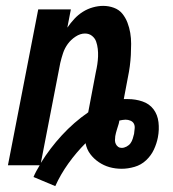

<svg xmlns="http://www.w3.org/2000/svg" viewBox="-20 -562 590 653"><path d="M168 71 94 40Q98 30 103.5 20Q109 10 115 0H7L110 -530H221L209 -468Q220 -484 233 -498Q246 -512 262 -522Q278 -532 296 -537Q314 -542 331 -542Q350 -542 367.5 -535.5Q385 -529 396 -515.5Q407 -502 413.5 -485Q420 -468 423 -450Q426 -432 426 -413Q426 -394 425 -375Q424 -356 421.5 -337Q419 -318 415 -299L401 -225H415Q441 -225 464.5 -217Q488 -209 502 -190.5Q516 -172 519 -146.5Q522 -121 517 -95Q513 -74 503.5 -53.5Q494 -33 477 -17Q460 -1 437.5 5.5Q415 12 394 12Q372 12 352.5 6.5Q333 1 316 -10.5Q299 -22 287 -38Q275 -54 271 -75Q239 -43 212.5 -6Q186 31 168 71ZM119 -8Q150 -58 190.5 -102Q231 -146 280 -180L306 -317Q309 -330 311 -343.5Q313 -357 313.5 -370Q314 -383 312.5 -396Q311 -409 307 -420.5Q303 -432 293 -440Q283 -448 269 -448Q253 -448 237 -437.5Q221 -427 210.5 -412.5Q200 -398 194.5 -381.5Q189 -365 185 -348ZM394 -59Q402 -59 410.5 -63.5Q419 -68 424 -75Q429 -82 431.5 -90.5Q434 -99 436 -107Q437 -116 438 -125Q439 -134 435.5 -141Q432 -148 424 -151.5Q416 -155 407 -155Q402 -155 396.5 -154Q391 -153 386 -152L384 -142Q381 -132 377.5 -121Q374 -110 372 -99Q371 -92 371 -85Q371 -78 374 -72Q377 -66 382 -62.5Q387 -59 394 -59Z"/></svg>

Font: Lode Term
Style: Bold Italic
Weight: 700
Italic angle: -11°
Monospace: yes
Designer: Belleve Invis
Foundry: Belleve Invis
Version: Version 29.2.0